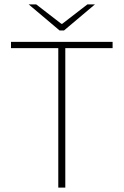

<svg xmlns="http://www.w3.org/2000/svg" viewBox="-20 -850 560 870"><path d="M244.1 0V-631.8H29.8V-660.2H490.2V-631.8H275.9V0ZM250 -711.9 109.9 -830.1H144L257.8 -742.2H262.2L376 -830.1H410.2L270 -711.9Z"/></svg>

Font: Source Sans 3 ExtraLight
Style: Regular
Weight: 200
Designer: Paul D. Hunt
Foundry: Adobe
Version: Version 3.052;hotconv 1.1.0;makeotfexe 2.6.0